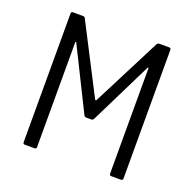

<svg xmlns="http://www.w3.org/2000/svg" viewBox="-124 -827 963 954"><g transform="rotate(20 357.5 -350.0)"><path d="M548 -693Q552 -700 560 -700H612Q622 -700 622 -690V-10Q622 0 612 0H561Q551 0 551 -10V-566Q551 -569 550 -569.5Q549 -570 548 -570Q547 -570 546 -568L383 -238Q379 -231 371 -231H345Q338 -231 333 -237L170 -565Q169 -567 168 -567Q168 -567 166.5 -566.5Q165 -566 165 -563V-10Q165 0 155 0H104Q94 0 94 -10V-690Q94 -700 104 -700H156Q165 -700 168 -694L356 -329Q357 -328 359 -328Q361 -328 362 -329Z"/></g></svg>

Font: LinhAnh
Style: Regular
Weight: 400
Designer: Jeremy Tribby
Foundry: Tribby Type
Version: Version 1.408